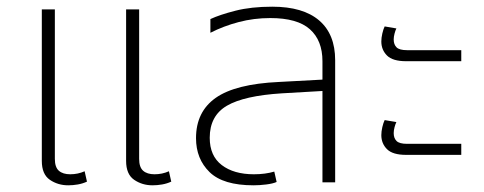

<svg xmlns="http://www.w3.org/2000/svg" viewBox="-20 -545 1447 574"><path d="M184 9Q153 9 129 -7.5Q105 -24 105 -64V-517H144V-70Q144 -45 156 -34.5Q168 -24 190 -24Q213 -24 233 -33L240 -2Q227 4 212.5 6.5Q198 9 184 9ZM436 9Q405 9 381 -7.5Q357 -24 357 -64V-517H396V-70Q396 -45 408 -34.5Q420 -24 442 -24Q465 -24 485 -33L492 -2Q479 4 464.5 6.5Q450 9 436 9Z M738 9Q647 9 606.5 -30.5Q566 -70 566 -132Q566 -211 625 -252.5Q684 -294 814 -300L944 -307V-362Q944 -424 906.5 -457.5Q869 -491 788 -491Q739 -491 693.5 -479Q648 -467 609 -447V-488Q637 -501 684 -513Q731 -525 794 -525Q886 -525 934 -484Q982 -443 982 -365V0H944V-273L823 -266Q710 -259 658.5 -229Q607 -199 607 -133Q607 -79 643 -51.5Q679 -24 739 -24Q773 -24 800 -32L807 -1Q796 4 776 6.5Q756 9 738 9Z M1194 -362Q1154 -362 1137 -379Q1120 -396 1120 -421Q1120 -432 1123 -445Q1126 -458 1130 -466L1165 -460Q1162 -454 1159.5 -444.5Q1157 -435 1157 -427Q1157 -412 1165.5 -403.5Q1174 -395 1197 -395H1359V-362ZM1194 -82Q1154 -82 1137 -99Q1120 -116 1120 -141Q1120 -152 1123 -165Q1126 -178 1130 -186L1165 -180Q1162 -174 1159.5 -164.5Q1157 -155 1157 -147Q1157 -132 1165.5 -123.5Q1174 -115 1197 -115H1359V-82Z"/></svg>

Font: Noto Sans Thai UI ExtLt
Style: Regular
Weight: 200
Designer: Monotype Design Team
Foundry: Monotype Imaging Inc.
Version: Version 2.000;GOOG;noto-source:20170915:90ef993387c0